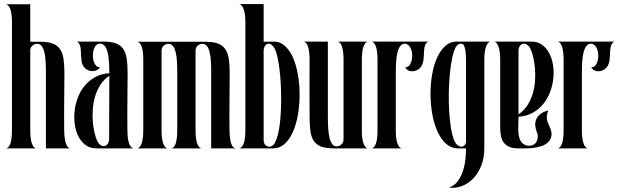

<svg xmlns="http://www.w3.org/2000/svg" viewBox="-20 -721 3006 933"><path d="M9.8 -700.2H127V-518.1H174.8Q212.4 -518.1 235.6 -509.5Q258.8 -501 271.5 -482.4Q284.2 -463.9 288.6 -435.1Q293 -406.2 293 -365.2Q293 -294.9 292 -227.1Q291 -159.2 292 -88.9Q292.5 -47.4 299.8 -25.1Q307.1 -2.9 319.8 0H203.1V-368.2Q203.1 -396.5 201.7 -422.1Q200.2 -447.8 195.6 -467.3Q190.9 -486.8 182.1 -497.8Q173.3 -508.8 158.2 -507.8Q146 -507.3 136.5 -498.3Q127 -489.3 127 -474.1V-88.9Q127 -47.4 134.5 -25.1Q142.1 -2.9 154.8 0H9.8Q38.1 -5.9 38.1 -88.9V-610.8Q38.1 -692.4 9.8 -700.2Z M511.2 -365.2Q511.2 -394.5 509.5 -420.7Q507.8 -446.8 502.9 -466.6Q498 -486.3 489 -497.8Q480 -509.3 464.8 -508.8Q453.1 -508.3 445.6 -499.5Q438 -490.7 434.6 -477.5Q431.2 -464.4 431.4 -449.7Q431.6 -435.1 435.5 -422.4Q439.5 -409.7 446.8 -401.9Q454.1 -394 464.8 -395Q461.4 -385.7 451.7 -380.6Q441.9 -375.5 429.7 -375.5Q418.9 -375.5 410.2 -378.9Q398.4 -383.8 391.4 -391.4Q384.3 -398.9 380.6 -408.4Q377 -418 375.7 -428.7Q374.5 -439.5 374 -450.2Q373.5 -460.9 373 -471.7Q372.6 -482.4 370.8 -491.9Q369.1 -501.5 365 -508.5Q360.8 -515.6 353 -519H481.9Q519.5 -519 542.7 -510.5Q565.9 -502 578.6 -483.4Q591.3 -464.8 595.7 -436Q600.1 -407.2 600.1 -366.2Q600.1 -295.4 599.1 -227.3Q598.1 -159.2 599.1 -88.9Q599.6 -7.8 627.9 0H448.2Q418.9 0 397.5 -15.1Q376 -30.3 362.5 -55.2Q349.1 -80.1 344 -112.1Q338.9 -144 342 -177.7Q345.2 -211.4 357.2 -243.9Q369.1 -276.4 390.1 -302.5Q411.1 -328.6 441.4 -345.7Q471.7 -362.8 511.2 -365.2ZM451.2 -39.1Q458 -23.9 466.8 -17.3Q475.6 -10.7 483.9 -10.7Q494.6 -10.7 502.4 -20.5Q510.3 -30.3 510.3 -46.9L511.2 -353Q484.9 -335.4 468.3 -309.6Q451.7 -283.7 442.6 -253.9Q433.6 -224.1 431.2 -192.6Q428.7 -161.1 430.9 -132.1Q433.1 -103 438.7 -78.6Q444.3 -54.2 451.2 -39.1Z M647.9 -518.1H978Q1015.6 -518.1 1038.8 -509.5Q1062 -501 1074.7 -482.4Q1087.4 -463.9 1091.8 -435.1Q1096.2 -406.2 1096.2 -365.2Q1096.2 -294.9 1095.2 -227.1Q1094.2 -159.2 1095.2 -88.9Q1096.2 -5.9 1124 0H1006.3V-368.2Q1006.3 -396.5 1004.9 -422.1Q1003.4 -447.8 998.8 -467.3Q994.1 -486.8 985.4 -497.8Q976.6 -508.8 961.4 -507.8Q949.2 -507.3 939.7 -498.3Q930.2 -489.3 930.2 -474.1V-88.9Q930.2 -47.4 937.7 -25.1Q945.3 -2.9 958 0H813Q841.3 -5.9 841.3 -88.9V-368.2Q841.3 -396.5 839.8 -422.1Q838.4 -447.8 833.7 -467.3Q829.1 -486.8 820.3 -497.8Q811.5 -508.8 796.4 -507.8Q784.2 -507.3 774.7 -498.3Q765.1 -489.3 765.1 -474.1V-88.9Q765.1 -47.4 772.7 -25.1Q780.3 -2.9 793 0H647.9Q660.6 -2.9 668.5 -25.1Q676.3 -47.4 676.3 -88.9V-429.2Q676.3 -510.3 647.9 -518.1Z M1144 -701.2H1261.2V-518.1L1309.1 -519Q1334.5 -519.5 1354.7 -505.4Q1375 -491.2 1390.4 -466.3Q1405.8 -441.4 1415.8 -408.4Q1425.8 -375.5 1430.9 -337.9Q1436 -300.3 1436 -260.7Q1436 -221.2 1430.9 -183.6Q1425.8 -146 1415.5 -112.8Q1405.3 -79.6 1389.9 -54.4Q1374.5 -29.3 1353.8 -14.6Q1333 0 1307.1 0H1144Q1156.7 -3.9 1164.6 -25.6Q1172.4 -47.4 1172.4 -88.9V-610.8Q1172.4 -652.3 1164.6 -674.8Q1156.7 -697.3 1144 -701.2ZM1261.2 -41Q1261.2 -22.5 1272.2 -13.7Q1283.2 -4.9 1297.4 -9.8Q1308.6 -13.2 1316.9 -29.3Q1325.2 -45.4 1331.3 -70.6Q1337.4 -95.7 1340.8 -128.2Q1344.2 -160.6 1345.5 -196Q1346.7 -231.4 1345.9 -268.6Q1345.2 -305.7 1342.5 -340.6Q1339.8 -375.5 1335.2 -406.2Q1330.6 -437 1324.2 -460Q1316.4 -486.3 1305.9 -497.6Q1295.4 -508.8 1285.6 -508.8Q1275.4 -508.8 1268.3 -499Q1261.2 -489.3 1261.2 -474.1Z M1456.1 -519H1573.2V-149.9Q1573.2 -121.6 1575 -95.7Q1576.7 -69.8 1581.5 -50.3Q1586.4 -30.8 1595.5 -19.5Q1604.5 -8.3 1619.1 -9.8Q1630.4 -10.7 1639.9 -20Q1649.4 -29.3 1649.4 -44.9V-429.2Q1649.4 -511.7 1621.1 -519H1766.1Q1753.4 -515.1 1745.8 -492.9Q1738.3 -470.7 1738.3 -429.2V-88.9Q1738.3 -47.4 1745.8 -25.6Q1753.4 -3.9 1766.1 0H1602.1Q1564.5 0 1541.3 -8.5Q1518.1 -17.1 1505.4 -35.4Q1492.7 -53.7 1488.5 -83Q1484.4 -112.3 1484.4 -153.8Q1483.9 -224.1 1484.1 -291.5Q1484.4 -358.9 1484.4 -429.2Q1484.4 -511.7 1456.1 -519Z M1786.1 -519H2061.5Q2053.7 -515.6 2049.3 -508.5Q2044.9 -501.5 2043 -491.9Q2041 -482.4 2040.5 -471.7Q2040 -460.9 2039.6 -450.2Q2039.1 -439.5 2037.6 -428.7Q2036.1 -418 2032.5 -408.7Q2028.8 -399.4 2022 -391.6Q2015.1 -383.8 2003.4 -378.9Q1998 -376.5 1992.9 -375.5Q1987.8 -374.5 1982.9 -374.5Q1971.2 -374.5 1962.2 -379.9Q1953.1 -385.3 1949.2 -394Q1957.5 -393.6 1963.6 -397.9Q1969.7 -402.3 1973.9 -410.2Q1978 -418 1980.5 -428Q1982.9 -438 1982.9 -448.7Q1983.4 -470.7 1974.6 -488.5Q1965.8 -506.3 1948.2 -508.8Q1934.1 -508.8 1925.3 -497.6Q1916.5 -486.3 1911.6 -467.3Q1906.7 -448.2 1905 -422.6Q1903.3 -397 1903.3 -368.2V-88.9Q1903.3 -47.4 1910.9 -25.1Q1918.5 -2.9 1931.2 0H1786.1Q1814.5 -5.9 1814.5 -88.9V-429.2Q1814.5 -511.7 1786.1 -519Z M2198.7 -519H2362.3Q2349.1 -515.1 2341.3 -492.9Q2333.5 -470.7 2333.5 -429.2V0Q2333.5 45.4 2319.1 82.5Q2304.7 119.6 2280.8 145Q2256.8 170.4 2225.6 182.6Q2194.3 194.8 2160.6 190.4Q2187 182.6 2203.4 160.9Q2219.7 139.2 2229 111.3Q2238.3 83.5 2241.5 53.5Q2244.6 23.4 2244.6 0H2200.7Q2168.5 -2 2144.5 -25.1Q2120.6 -48.3 2104.5 -85.2Q2088.4 -122.1 2080.3 -168.5Q2072.3 -214.8 2072 -263.2Q2071.8 -311.5 2079.6 -357.4Q2087.4 -403.3 2103.3 -439.2Q2119.1 -475.1 2143.1 -497.1Q2167 -519 2198.7 -519ZM2187.5 -38.1Q2194.3 -22.5 2203.6 -15.4Q2212.9 -8.3 2221.7 -8.3Q2230 -8.3 2236.3 -13.9Q2242.7 -19.5 2244.6 -29.8V-429.2Q2244.6 -484.4 2232.4 -503.9Q2225.1 -508.8 2218.8 -508.8Q2205.1 -508.8 2194.3 -491.2Q2184.1 -472.2 2177 -437.7Q2169.9 -403.3 2165.8 -360.6Q2161.6 -317.9 2160.9 -270.5Q2160.2 -223.1 2162.8 -179.2Q2165.5 -135.3 2171.6 -98.1Q2177.7 -61 2187.5 -38.1Z M2382.3 -519H2562.5Q2591.8 -519 2613.3 -503.9Q2634.8 -488.8 2648.2 -463.9Q2661.6 -439 2667 -407Q2672.4 -375 2668.9 -341.3Q2665.5 -307.6 2653.6 -275.1Q2641.6 -242.7 2620.6 -216.6Q2599.6 -190.4 2569.3 -173.3Q2539.1 -156.2 2499.5 -153.8Q2499.5 -128.9 2498.5 -102.1Q2497.6 -75.2 2503.4 -51.8Q2508.8 -31.7 2522.2 -22.2Q2535.6 -12.7 2550.8 -12.7Q2563.5 -12.7 2574 -18.8Q2584.5 -24.9 2589.4 -37.1Q2597.7 -59.1 2588.4 -80.1Q2582.5 -94.2 2581.1 -110.1Q2579.6 -126 2585.4 -140.4Q2591.3 -154.8 2605.5 -166.5Q2619.6 -178.2 2644.5 -184.1Q2638.7 -171.4 2637.5 -160.9Q2636.2 -150.4 2637.7 -141.1Q2639.2 -131.8 2642.8 -123.3Q2646.5 -114.7 2650.4 -106Q2662.1 -81.1 2659.9 -63.5Q2657.7 -45.9 2646.5 -33.2Q2634.3 -19.5 2615.7 -12.7Q2597.2 -5.9 2576.4 -2.9Q2555.7 0 2534.4 0Q2513.2 0 2495.6 0Q2469.7 -0.5 2453.1 -8.3Q2436.5 -16.1 2427 -29.5Q2417.5 -43 2414.1 -62Q2410.6 -81.1 2410.6 -104V-430.2Q2410.6 -471.7 2402.8 -493.4Q2395 -515.1 2382.3 -519ZM2499.5 -165Q2526.4 -183.6 2543 -209.7Q2559.6 -235.8 2568.6 -265.6Q2577.6 -295.4 2579.8 -326.7Q2582 -357.9 2579.8 -386.5Q2577.6 -415 2572 -439.5Q2566.4 -463.9 2559.6 -480Q2552.7 -495.1 2543.7 -502Q2534.7 -508.8 2525.9 -508.8Q2515.1 -508.8 2507.3 -499Q2499.5 -489.3 2499.5 -472.2Z M2690.4 -519H2965.8Q2958 -515.6 2953.6 -508.5Q2949.2 -501.5 2947.3 -491.9Q2945.3 -482.4 2944.8 -471.7Q2944.3 -460.9 2943.8 -450.2Q2943.4 -439.5 2941.9 -428.7Q2940.4 -418 2936.8 -408.7Q2933.1 -399.4 2926.3 -391.6Q2919.4 -383.8 2907.7 -378.9Q2902.3 -376.5 2897.2 -375.5Q2892.1 -374.5 2887.2 -374.5Q2875.5 -374.5 2866.5 -379.9Q2857.4 -385.3 2853.5 -394Q2861.8 -393.6 2867.9 -397.9Q2874 -402.3 2878.2 -410.2Q2882.3 -418 2884.8 -428Q2887.2 -438 2887.2 -448.7Q2887.7 -470.7 2878.9 -488.5Q2870.1 -506.3 2852.5 -508.8Q2838.4 -508.8 2829.6 -497.6Q2820.8 -486.3 2815.9 -467.3Q2811 -448.2 2809.3 -422.6Q2807.6 -397 2807.6 -368.2V-88.9Q2807.6 -47.4 2815.2 -25.1Q2822.8 -2.9 2835.4 0H2690.4Q2718.8 -5.9 2718.8 -88.9V-429.2Q2718.8 -511.7 2690.4 -519Z"/></svg>

Font: 003 KoZ KJR
Style: Regular
Weight: 400
Designer: Ko Z, Min Khaing
Foundry: Your Own Font Foundry
Version: Version 2.50;March 29, 2020;